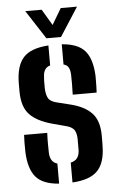

<svg xmlns="http://www.w3.org/2000/svg" viewBox="-55 -806 521 852"><g transform="rotate(-5 206.0 -380.0)"><path d="M233 7.5V-81Q271.5 -89 272.5 -133.5Q272.5 -147.5 272.5 -153.5Q272.5 -159.5 272.5 -165.2Q272.5 -171 272.5 -183.5Q272 -208.5 263.2 -222.2Q254.5 -236 230.5 -243L165 -260.5Q99 -278.5 67 -312Q35 -345.5 34 -411.5Q34 -434.5 34 -452.5Q34.5 -529 67.5 -565.8Q100.5 -602.5 179.5 -607.5V-518.5Q149 -510.5 148 -469.5Q147.5 -464 147 -453Q146.5 -442 147 -421.5Q147.5 -393.5 156 -376.8Q164.5 -360 192.5 -353L251 -338.5Q316 -323 348.2 -289Q380.5 -255 380.5 -188.5Q380.5 -176 380.5 -165.5Q380.5 -155 380 -142.5Q379.5 -68.5 345.8 -32.8Q312 3 233 7.5ZM268 -380.5Q269 -401 269 -428Q269 -455 268.5 -470Q267.5 -490.5 261 -502Q254.5 -513.5 239 -517.5V-607.5Q310.5 -602.5 341.5 -566.8Q372.5 -531 376 -456.5Q376 -449 376 -433.8Q376 -418.5 375.5 -403.2Q375 -388 374.5 -380.5ZM36.5 -145.5Q36 -168 36.2 -188Q36.5 -208 37.5 -221.5H140.5Q139 -189.5 139.5 -169Q140 -148.5 140 -133Q141.5 -91 173.5 -82V7.5Q101 2.5 70.2 -34Q39.5 -70.5 36.5 -145.5ZM173.5 -640 90.5 -768H163.5L206 -696.5L248.5 -768H321L238.5 -640Z"/></g></svg>

Font: Big Shoulders Stencil Text
Style: Bold
Weight: 700
Designer: Patric King
Foundry: XO Type Co
Version: Version 1.000